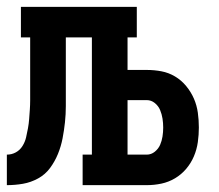

<svg xmlns="http://www.w3.org/2000/svg" viewBox="-20 -540 640 560"><path d="M0 0V-89Q14 -89 26 -95.5Q38 -102 45.5 -114Q53 -126 56 -139Q59 -152 61.5 -165.5Q64 -179 65 -192.5Q66 -206 67 -220Q68 -234 68 -247.5Q68 -261 68 -275V-431H41V-520H379V-431H352V-336H408Q430 -336 451 -332Q472 -328 490.5 -317Q509 -306 523 -289Q537 -272 545.5 -252.5Q554 -233 557 -211.5Q560 -190 560 -168Q560 -147 557 -125.5Q554 -104 545.5 -84Q537 -64 523 -47.5Q509 -31 490.5 -20Q472 -9 451 -4.5Q430 0 408 0H221V-89H248V-431H172V-277Q172 -254 172 -230.5Q172 -207 169.5 -183.5Q167 -160 162.5 -136.5Q158 -113 149 -91Q140 -69 126 -50Q112 -31 91 -19.5Q70 -8 47 -4Q24 0 0 0ZM408 -89Q421 -89 431.5 -97.5Q442 -106 447 -117.5Q452 -129 454 -142Q456 -155 456 -168Q456 -181 454 -194Q452 -207 447 -219Q442 -231 431.5 -239.5Q421 -248 408 -248H352V-89Z"/></svg>

Font: Iosevka HT Extended
Style: Bold
Weight: 700
Width: 7
Monospace: yes
Designer: Belleve Invis
Foundry: Belleve Invis
Version: Version 32.3.0; ttfautohint (v1.8.4)